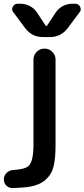

<svg xmlns="http://www.w3.org/2000/svg" viewBox="-38 -803 448 1019"><path d="M29.3 195.3Q29.3 195.3 28.3 195.3Q9.8 195.3 -3.9 182.6Q-17.6 168.9 -17.6 148.4Q-17.6 129.9 -3.9 115.7Q9.8 101.6 29.3 99.6Q93.8 95.7 113.3 78.1Q139.6 54.7 139.6 -35.2V-487.3Q139.6 -510.7 156.7 -527.8Q173.8 -544.9 197.3 -544.9H199.2Q222.7 -544.9 239.7 -527.8Q256.8 -510.7 256.8 -487.3V-35.2Q256.8 37.1 246.6 79.6Q236.3 122.1 204.6 150.4Q172.9 178.7 122.1 187.5Q85.9 193.4 29.3 195.3ZM204.1 -667Q205.1 -665 208 -665Q210.9 -665 211.9 -667L256.8 -735.4Q271.5 -757.8 294.9 -770.5Q318.4 -783.2 345.7 -783.2H361.3Q378.9 -783.2 386.7 -767.6Q390.6 -760.7 390.6 -753.9Q390.6 -745.1 383.8 -737.3L320.3 -652.3Q285.2 -606.4 227.5 -606.4H189.5Q131.8 -606.4 96.7 -652.3L33.2 -737.3Q26.4 -745.1 26.4 -753.9Q26.4 -760.7 30.3 -767.6Q38.1 -783.2 55.7 -783.2H70.3Q97.7 -783.2 121.1 -770.5Q144.5 -757.8 159.2 -735.4Z"/></svg>

Font: Gen Jyuu Gothic Medium
Style: Regular
Weight: 500
Designer: [Source Han Sans]
Ryoko NISHIZUKA  (kana & ideographs); Paul D. Hunt (Latin, Greek & Cyrillic); Wenlong ZHANG  (bopomofo
Version: Version 1.002.20150607